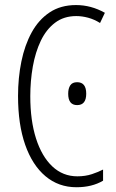

<svg xmlns="http://www.w3.org/2000/svg" viewBox="-20 -745 467 774"><path d="M287.6 -680.2Q237.3 -680.2 201.9 -653.3Q166.5 -626.5 144.5 -580.6Q122.6 -534.7 112.3 -476.8Q102.1 -418.9 102.1 -356.9Q102.1 -259.3 125.2 -186.8Q148.4 -114.3 190.9 -74.2Q233.4 -34.2 292 -34.2Q324.2 -34.2 350.6 -43Q377 -51.8 395.5 -61.5V-16.6Q351.1 9.8 288.1 9.8Q216.3 9.8 163.3 -34.7Q110.4 -79.1 81.5 -161.4Q52.7 -243.7 52.7 -357.9Q52.7 -431.2 66.2 -497.1Q79.6 -563 107.7 -614.3Q135.7 -665.5 180.2 -695.1Q224.6 -724.6 286.6 -724.6Q347.2 -724.6 402.8 -693.4L383.3 -652.3Q359.9 -667 335.2 -673.6Q310.5 -680.2 287.6 -680.2ZM254.9 -367.2Q254.9 -388.2 263.2 -400.9Q271.5 -413.6 291 -413.6Q327.6 -413.6 327.6 -367.2Q327.6 -321.3 291 -321.3Q254.9 -321.3 254.9 -367.2Z"/></svg>

Font: Open Sans Condensed Light
Style: Regular
Weight: 300
Width: 3
Designer: Monotype Design Team
Foundry: Monotype Imaging Inc.
Version: Version 3.003; ttfautohint (v1.8.4)